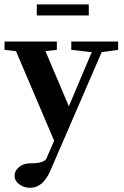

<svg xmlns="http://www.w3.org/2000/svg" viewBox="-20 -641 572 889"><path d="M150.4 -569.3V-620.6H391.1V-569.3ZM120.1 228.5Q90.3 228.5 68.8 212.2Q47.4 195.8 47.4 173.8Q47.4 149.9 68.1 132.6Q88.9 115.2 120.1 115.2Q185.1 115.2 195.3 92.3L230.5 10.3L54.2 -403.8L1 -410.2V-448.7H243.2V-410.2L190.4 -404.3L298.8 -148.9L404.8 -399.4L310.1 -410.2V-448.7H526.9V-410.2L450.7 -399.4L212.9 149.9Q178.7 228.5 120.1 228.5Z"/></svg>

Font: Elstob 8pt
Style: Bold
Weight: 700
Designer: Peter S. Baker
Version: Version 1.015